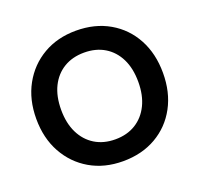

<svg xmlns="http://www.w3.org/2000/svg" viewBox="-126 -850 1038 1001"><g transform="rotate(-20 393.5 -350.0)"><path d="M393 12Q290 12 211 -34Q132 -80 87 -161.5Q42 -243 42 -350Q42 -457 87 -538.5Q132 -620 211 -666Q290 -712 393 -712Q498 -712 577.5 -666Q657 -620 701 -538.5Q745 -457 745 -350Q745 -243 701 -161.5Q657 -80 577.5 -34Q498 12 393 12ZM394 -109Q459 -109 507 -138.5Q555 -168 581.5 -222Q608 -276 608 -350Q608 -425 581.5 -478.5Q555 -532 507 -561Q459 -590 394 -590Q329 -590 281 -561Q233 -532 206.5 -478.5Q180 -425 180 -350Q180 -276 206.5 -222Q233 -168 281 -138.5Q329 -109 394 -109Z"/></g></svg>

Font: DM Sans 28pt
Style: Bold
Weight: 700
Version: Version 4.004;gftools[0.9.30]